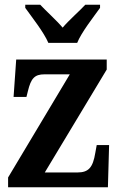

<svg xmlns="http://www.w3.org/2000/svg" viewBox="-20 -786 502 806"><path d="M183 -606H304C322 -651 373 -715 400 -753V-766H338C314 -740 269 -701 243 -670C217 -701 173 -740 149 -766H86V-753C113 -715 164 -651 183 -606ZM14 0H433L438 -177H386L380 -144C370 -83 352 -62 305 -62H168L428 -494V-536H48L37 -379H91L97 -403C110 -457 125 -474 167 -474H273L14 -41Z"/></svg>

Font: Noto Serif Ethiopic Condensed
Style: Bold
Weight: 700
Width: 3
Designer: Monotype Design Team
Foundry: Monotype Imaging Inc.
Version: Version 2.102